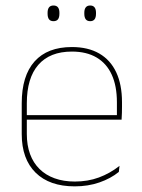

<svg xmlns="http://www.w3.org/2000/svg" viewBox="-20 -668 515 698"><path d="M251.5 9.5Q160 9.5 109.5 -40.2Q59 -90 59 -180.5V-292.5Q59 -392.5 105.8 -444.8Q152.5 -497 241.5 -497Q300 -497 340.8 -473.5Q381.5 -450 402.5 -405.2Q423.5 -360.5 423.5 -296.5V-279.5Q423.5 -268.5 423.2 -257.5Q423 -246.5 422 -233H405Q405 -250.5 405 -266.5Q405 -282.5 405 -296Q405 -355.5 386.2 -396.5Q367.5 -437.5 331 -459Q294.5 -480.5 241.5 -480.5Q161.5 -480.5 119.5 -432.5Q77.5 -384.5 77.5 -292.5V-243.5V-239.5V-181Q77.5 -140 89.2 -108Q101 -76 123.5 -53.8Q146 -31.5 178.5 -19.8Q211 -8 252 -8Q299.5 -8 339.5 -22.8Q379.5 -37.5 414.5 -65L412 -43Q382.5 -19 341.5 -4.8Q300.5 9.5 251.5 9.5ZM415.5 -233H67.5V-249.5H415.5ZM174.5 -591Q163.5 -591 158.2 -597.8Q153 -604.5 153 -618.5V-621.5Q153 -634.5 158.2 -641.2Q163.5 -648 174.5 -648Q185.5 -648 190.8 -641.2Q196 -634.5 196 -621.5V-618.5Q196 -604.5 190.8 -597.8Q185.5 -591 174.5 -591ZM308 -591Q297 -591 291.8 -597.8Q286.5 -604.5 286.5 -618.5V-621.5Q286.5 -634.5 291.8 -641.2Q297 -648 308 -648Q318.5 -648 323.8 -641.2Q329 -634.5 329 -621.5V-618.5Q329 -604.5 323.8 -597.8Q318.5 -591 308 -591Z"/></svg>

Font: Anek Kannada Medium Thin
Style: Regular
Weight: 250
Version: Version 1.003